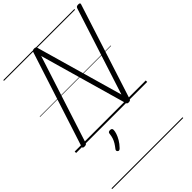

<svg xmlns="http://www.w3.org/2000/svg" viewBox="-408 -1198 1882 1882"><g transform="rotate(-45 533.0 -257.5)"><path d="M103 14Q75 14 81 -5L402 -996Q405 -1006 412 -1010.5Q419 -1015 433 -1015Q445 -1015 451 -1011.5Q457 -1008 460 -999L719 -91L1011 -996Q1015 -1006 1022 -1010.5Q1029 -1015 1044 -1015Q1072 -1015 1065 -996L746 -5Q743 5 736 9.5Q729 14 715 14Q704 14 698.5 10.5Q693 7 690 -2L430 -914L136 -5Q133 5 125.5 9.5Q118 14 103 14ZM302 276Q294 269 293.5 261.5Q293 254 299 246Q318 222 332 199.5Q346 177 354 153Q362 129 365 99Q366 86 373.5 81Q381 76 393 76Q408 76 414.5 82.5Q421 89 420 101Q420 119 411 146.5Q402 174 383.5 205.5Q365 237 335 268Q328 276 319 279.5Q310 283 302 276ZM0 490H985V500H0ZM0 -20H985V0H0ZM0 -505H985V-500H0ZM0 -1010H985V-1000H0Z"/></g></svg>

Font: Playwrite AU VIC Guides
Style: Regular
Weight: 400
Designer: Veronika Burian, José Scaglione
Foundry: TypeTogether
Version: Version 1.003